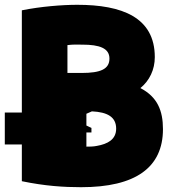

<svg xmlns="http://www.w3.org/2000/svg" viewBox="-33 -746 720 800"><path d="M305 34C233 34 154 29 58 9V-144H-13V-277H58V-703C137 -719 227 -726 289 -726C475 -726 612 -674 612 -508C612 -456 590 -410 552 -379C623 -342 646 -285 646 -208C646 -48 532 34 305 34ZM350 -282 327 -272V-223L348 -213V-194H327V-135C339 -135 356 -135 370 -138C416 -146 451 -165 451 -210C451 -259 414 -279 350 -282ZM248 -558V-442H307C386 -442 423 -458 423 -502C423 -545 382 -560 310 -560C280 -560 272 -561 248 -558Z"/></svg>

Font: Repo Black
Style: Regular
Weight: 900
Designer: Stefan Peev
Foundry: Context Ltd
Version: Version 1.502